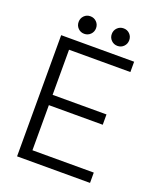

<svg xmlns="http://www.w3.org/2000/svg" viewBox="-158 -977 900 1076"><g transform="rotate(20 292.0 -439.0)"><path d="M465.3 -392.1V-330.6H144V-61.5H509.8V0H74.7V-722.7H509.8V-661.1H144V-392.1ZM338.9 -826.2Q338.9 -848.1 354 -863.3Q369.1 -878.4 391.1 -878.4Q413.1 -878.4 428 -863.3Q442.9 -848.1 442.9 -826.2Q442.9 -804.2 428 -789.1Q413.1 -773.9 391.1 -773.9Q369.1 -773.9 354 -789.1Q338.9 -804.2 338.9 -826.2ZM141.1 -826.2Q141.1 -848.1 156 -863.3Q170.9 -878.4 192.9 -878.4Q214.8 -878.4 230 -863.3Q245.1 -848.1 245.1 -826.2Q245.1 -804.2 230 -789.1Q214.8 -773.9 192.9 -773.9Q170.9 -773.9 156 -789.1Q141.1 -804.2 141.1 -826.2Z"/></g></svg>

Font: Giphurs Light
Style: Regular
Weight: 300
Version: Version 0.920; ttfautohint (v1.8.4.7-5d5b)